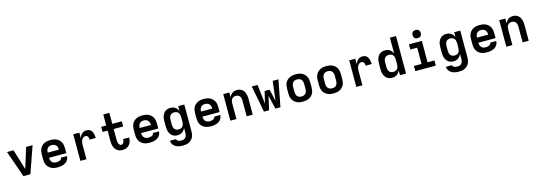

<svg xmlns="http://www.w3.org/2000/svg" viewBox="23 -2078 10153 3629"><g transform="rotate(-15 5100.0 -263.5)"><path d="M232 0 50 -520H177L284 -173Q288 -160 292 -147Q296 -134 300 -121Q304 -134 308 -147Q312 -160 316 -173L423 -520H550L368 0Z M900 8Q870 8 840.5 3Q811 -2 784 -14.5Q757 -27 734.5 -47.5Q712 -68 698 -94.5Q684 -121 678.5 -150.5Q673 -180 673 -210V-310Q673 -340 678.5 -369.5Q684 -399 698 -425.5Q712 -452 734.5 -472.5Q757 -493 784 -505.5Q811 -518 840.5 -523Q870 -528 900 -528Q930 -528 959.5 -523Q989 -518 1016 -505.5Q1043 -493 1065.5 -472.5Q1088 -452 1102 -425.5Q1116 -399 1121.5 -369.5Q1127 -340 1127 -310V-210H790Q790 -187 796 -164.5Q802 -142 817 -124.5Q832 -107 854.5 -99Q877 -91 900 -91Q917 -91 934.5 -93.5Q952 -96 968 -103Q984 -110 996 -123.5Q1008 -137 1008 -154H1125Q1125 -129 1115.5 -104Q1106 -79 1089 -59.5Q1072 -40 1049.5 -26.5Q1027 -13 1002.5 -5.5Q978 2 952 5Q926 8 900 8ZM790 -310H1010Q1010 -333 1004 -355.5Q998 -378 983 -395.5Q968 -413 945.5 -421Q923 -429 900 -429Q877 -429 854.5 -421Q832 -413 817 -395.5Q802 -378 796 -355.5Q790 -333 790 -310Z M1346 0V-520H1465V-411Q1472 -434 1484.5 -456Q1497 -478 1515 -494.5Q1533 -511 1556.5 -519.5Q1580 -528 1605 -528Q1626 -528 1647.5 -522Q1669 -516 1685 -502Q1701 -488 1711.5 -468.5Q1722 -449 1728 -428.5Q1734 -408 1736 -386.5Q1738 -365 1738 -343H1619Q1619 -358 1617 -372.5Q1615 -387 1608 -399.5Q1601 -412 1588.5 -419.5Q1576 -427 1561 -427Q1544 -427 1528 -420.5Q1512 -414 1501 -402Q1490 -390 1482.5 -374.5Q1475 -359 1471 -342.5Q1467 -326 1466 -309Q1465 -292 1465 -276V0Z M2171 8Q2144 8 2117.5 1Q2091 -6 2069 -21.5Q2047 -37 2031.5 -60Q2016 -83 2007 -108.5Q1998 -134 1994.5 -161Q1991 -188 1991 -215V-419H1893V-520H1991V-735H2110V-520H2296V-419H2110V-215Q2110 -202 2110.5 -189.5Q2111 -177 2113.5 -164.5Q2116 -152 2119.5 -140Q2123 -128 2130 -117.5Q2137 -107 2148 -100Q2159 -93 2171 -93Q2187 -93 2200.5 -102.5Q2214 -112 2220.5 -126Q2227 -140 2230 -156Q2233 -172 2233 -187V-189H2351V-185Q2351 -160 2346.5 -135.5Q2342 -111 2331.5 -88.5Q2321 -66 2304.5 -47Q2288 -28 2266.5 -15Q2245 -2 2220.5 3Q2196 8 2171 8Z M2700 8Q2670 8 2640.5 3Q2611 -2 2584 -14.5Q2557 -27 2534.5 -47.5Q2512 -68 2498 -94.5Q2484 -121 2478.5 -150.5Q2473 -180 2473 -210V-310Q2473 -340 2478.5 -369.5Q2484 -399 2498 -425.5Q2512 -452 2534.5 -472.5Q2557 -493 2584 -505.5Q2611 -518 2640.5 -523Q2670 -528 2700 -528Q2730 -528 2759.5 -523Q2789 -518 2816 -505.5Q2843 -493 2865.5 -472.5Q2888 -452 2902 -425.5Q2916 -399 2921.5 -369.5Q2927 -340 2927 -310V-210H2590Q2590 -187 2596 -164.5Q2602 -142 2617 -124.5Q2632 -107 2654.5 -99Q2677 -91 2700 -91Q2717 -91 2734.5 -93.5Q2752 -96 2768 -103Q2784 -110 2796 -123.5Q2808 -137 2808 -154H2925Q2925 -129 2915.5 -104Q2906 -79 2889 -59.5Q2872 -40 2849.5 -26.5Q2827 -13 2802.5 -5.5Q2778 2 2752 5Q2726 8 2700 8ZM2590 -310H2810Q2810 -333 2804 -355.5Q2798 -378 2783 -395.5Q2768 -413 2745.5 -421Q2723 -429 2700 -429Q2677 -429 2654.5 -421Q2632 -413 2617 -395.5Q2602 -378 2596 -355.5Q2590 -333 2590 -310Z M3298 223Q3273 223 3248 220.5Q3223 218 3199.5 211Q3176 204 3154 191.5Q3132 179 3115.5 160.5Q3099 142 3089.5 118.5Q3080 95 3079 71H3198Q3199 86 3211 97Q3223 108 3237 113.5Q3251 119 3266.5 120.5Q3282 122 3298 122Q3320 122 3341 114Q3362 106 3376 88.5Q3390 71 3395 49Q3400 27 3400 5V-97Q3391 -74 3376 -53.5Q3361 -33 3340.5 -18.5Q3320 -4 3295.5 2Q3271 8 3246 8Q3219 8 3193.5 1Q3168 -6 3147 -21.5Q3126 -37 3111 -59.5Q3096 -82 3087.5 -106.5Q3079 -131 3076 -157.5Q3073 -184 3073 -210V-310Q3073 -336 3076 -362.5Q3079 -389 3087.5 -413.5Q3096 -438 3111 -460.5Q3126 -483 3147 -498.5Q3168 -514 3193.5 -521Q3219 -528 3246 -528Q3271 -528 3295.5 -522Q3320 -516 3340.5 -501.5Q3361 -487 3376 -466.5Q3391 -446 3400 -423V-520H3519V5Q3519 34 3514 63.5Q3509 93 3495.5 119Q3482 145 3460.5 166Q3439 187 3412.5 200Q3386 213 3356.5 218Q3327 223 3298 223ZM3296 -93Q3318 -93 3339.5 -101Q3361 -109 3375 -126.5Q3389 -144 3394.5 -166Q3400 -188 3400 -210V-310Q3400 -332 3394.5 -354Q3389 -376 3375 -393.5Q3361 -411 3339.5 -419Q3318 -427 3296 -427Q3274 -427 3252.5 -419Q3231 -411 3217 -393.5Q3203 -376 3197.5 -354Q3192 -332 3192 -310V-210Q3192 -188 3197.5 -166Q3203 -144 3217 -126.5Q3231 -109 3252.5 -101Q3274 -93 3296 -93Z M3900 8Q3870 8 3840.5 3Q3811 -2 3784 -14.5Q3757 -27 3734.5 -47.5Q3712 -68 3698 -94.5Q3684 -121 3678.5 -150.5Q3673 -180 3673 -210V-310Q3673 -340 3678.5 -369.5Q3684 -399 3698 -425.5Q3712 -452 3734.5 -472.5Q3757 -493 3784 -505.5Q3811 -518 3840.5 -523Q3870 -528 3900 -528Q3930 -528 3959.5 -523Q3989 -518 4016 -505.5Q4043 -493 4065.5 -472.5Q4088 -452 4102 -425.5Q4116 -399 4121.5 -369.5Q4127 -340 4127 -310V-210H3790Q3790 -187 3796 -164.5Q3802 -142 3817 -124.5Q3832 -107 3854.5 -99Q3877 -91 3900 -91Q3917 -91 3934.5 -93.5Q3952 -96 3968 -103Q3984 -110 3996 -123.5Q4008 -137 4008 -154H4125Q4125 -129 4115.5 -104Q4106 -79 4089 -59.5Q4072 -40 4049.5 -26.5Q4027 -13 4002.5 -5.5Q3978 2 3952 5Q3926 8 3900 8ZM3790 -310H4010Q4010 -333 4004 -355.5Q3998 -378 3983 -395.5Q3968 -413 3945.5 -421Q3923 -429 3900 -429Q3877 -429 3854.5 -421Q3832 -413 3817 -395.5Q3802 -378 3796 -355.5Q3790 -333 3790 -310Z M4281 0V-520H4400V-424Q4409 -447 4423.5 -467Q4438 -487 4458 -501.5Q4478 -516 4502 -522Q4526 -528 4550 -528Q4576 -528 4601.5 -521Q4627 -514 4647.5 -498Q4668 -482 4682.5 -459.5Q4697 -437 4705 -412.5Q4713 -388 4716 -362Q4719 -336 4719 -310V0H4600V-310Q4600 -332 4595 -353.5Q4590 -375 4577 -392.5Q4564 -410 4543 -418.5Q4522 -427 4500 -427Q4478 -427 4457 -418.5Q4436 -410 4423 -392.5Q4410 -375 4405 -353.5Q4400 -332 4400 -310V0Z M4939 0 4839 -520H4952L4997 -142L5051 -374H5149L5203 -142L5248 -520H5361L5261 0H5162L5100 -268L5038 0Z M5700 8Q5670 8 5640.5 3Q5611 -2 5584 -14.5Q5557 -27 5534.5 -47.5Q5512 -68 5498 -94.5Q5484 -121 5478.5 -150.5Q5473 -180 5473 -210V-310Q5473 -340 5478.5 -369.5Q5484 -399 5498 -425.5Q5512 -452 5534.5 -472.5Q5557 -493 5584 -505.5Q5611 -518 5640.5 -523Q5670 -528 5700 -528Q5730 -528 5759.5 -523Q5789 -518 5816 -505.5Q5843 -493 5865.5 -472.5Q5888 -452 5902 -425.5Q5916 -399 5921.5 -369.5Q5927 -340 5927 -310V-210Q5927 -180 5921.5 -150.5Q5916 -121 5902 -94.5Q5888 -68 5865.5 -47.5Q5843 -27 5816 -14.5Q5789 -2 5759.5 3Q5730 8 5700 8ZM5700 -93Q5723 -93 5745 -100.5Q5767 -108 5781.5 -125.5Q5796 -143 5802 -165Q5808 -187 5808 -210V-310Q5808 -333 5802 -355Q5796 -377 5781.5 -394.5Q5767 -412 5745 -419.5Q5723 -427 5700 -427Q5677 -427 5655 -419.5Q5633 -412 5618.5 -394.5Q5604 -377 5598 -355Q5592 -333 5592 -310V-210Q5592 -187 5598 -165Q5604 -143 5618.5 -125.5Q5633 -108 5655 -100.5Q5677 -93 5700 -93Z M6300 8Q6270 8 6240.5 3Q6211 -2 6184 -14.5Q6157 -27 6134.5 -47.5Q6112 -68 6098 -94.5Q6084 -121 6078.5 -150.5Q6073 -180 6073 -210V-310Q6073 -340 6078.5 -369.5Q6084 -399 6098 -425.5Q6112 -452 6134.5 -472.5Q6157 -493 6184 -505.5Q6211 -518 6240.5 -523Q6270 -528 6300 -528Q6330 -528 6359.5 -523Q6389 -518 6416 -505.5Q6443 -493 6465.5 -472.5Q6488 -452 6502 -425.5Q6516 -399 6521.5 -369.5Q6527 -340 6527 -310V-210Q6527 -180 6521.5 -150.5Q6516 -121 6502 -94.5Q6488 -68 6465.5 -47.5Q6443 -27 6416 -14.5Q6389 -2 6359.5 3Q6330 8 6300 8ZM6300 -93Q6323 -93 6345 -100.5Q6367 -108 6381.5 -125.5Q6396 -143 6402 -165Q6408 -187 6408 -210V-310Q6408 -333 6402 -355Q6396 -377 6381.5 -394.5Q6367 -412 6345 -419.5Q6323 -427 6300 -427Q6277 -427 6255 -419.5Q6233 -412 6218.5 -394.5Q6204 -377 6198 -355Q6192 -333 6192 -310V-210Q6192 -187 6198 -165Q6204 -143 6218.5 -125.5Q6233 -108 6255 -100.5Q6277 -93 6300 -93Z M6746 0V-520H6865V-411Q6872 -434 6884.5 -456Q6897 -478 6915 -494.5Q6933 -511 6956.5 -519.5Q6980 -528 7005 -528Q7026 -528 7047.5 -522Q7069 -516 7085 -502Q7101 -488 7111.5 -468.5Q7122 -449 7128 -428.5Q7134 -408 7136 -386.5Q7138 -365 7138 -343H7019Q7019 -358 7017 -372.5Q7015 -387 7008 -399.5Q7001 -412 6988.5 -419.5Q6976 -427 6961 -427Q6944 -427 6928 -420.5Q6912 -414 6901 -402Q6890 -390 6882.5 -374.5Q6875 -359 6871 -342.5Q6867 -326 6866 -309Q6865 -292 6865 -276V0Z M7446 8Q7419 8 7393.5 1Q7368 -6 7347 -21.5Q7326 -37 7311 -59.5Q7296 -82 7287.5 -106.5Q7279 -131 7276 -157.5Q7273 -184 7273 -210V-310Q7273 -336 7276 -362.5Q7279 -389 7287.5 -413.5Q7296 -438 7311 -460.5Q7326 -483 7347 -498.5Q7368 -514 7393.5 -521Q7419 -528 7446 -528Q7471 -528 7495.5 -522Q7520 -516 7540.5 -501.5Q7561 -487 7576 -466.5Q7591 -446 7600 -423V-735H7719V0H7600V-97Q7591 -74 7576 -53.5Q7561 -33 7540.5 -18.5Q7520 -4 7495.5 2Q7471 8 7446 8ZM7496 -93Q7518 -93 7539.5 -101Q7561 -109 7575 -126.5Q7589 -144 7594.5 -166Q7600 -188 7600 -210V-310Q7600 -332 7594.5 -354Q7589 -376 7575 -393.5Q7561 -411 7539.5 -419Q7518 -427 7496 -427Q7474 -427 7452.5 -419Q7431 -411 7417 -393.5Q7403 -376 7397.5 -354Q7392 -332 7392 -310V-210Q7392 -188 7397.5 -166Q7403 -144 7417 -126.5Q7431 -109 7452.5 -101Q7474 -93 7496 -93Z M7899 0V-101H8049V-419H7915V-520H8167V-101H8301V0ZM8106 -590Q8090 -590 8074 -595Q8058 -600 8047 -611Q8036 -622 8031 -638Q8026 -654 8026 -670Q8026 -686 8031 -702Q8036 -718 8047 -729Q8058 -740 8074 -745Q8090 -750 8106 -750Q8122 -750 8138 -745Q8154 -740 8165 -729Q8176 -718 8181 -702Q8186 -686 8186 -670Q8186 -654 8181 -638Q8176 -622 8165 -611Q8154 -600 8138 -595Q8122 -590 8106 -590Z M8698 223Q8673 223 8648 220.5Q8623 218 8599.5 211Q8576 204 8554 191.5Q8532 179 8515.5 160.5Q8499 142 8489.5 118.5Q8480 95 8479 71H8598Q8599 86 8611 97Q8623 108 8637 113.5Q8651 119 8666.5 120.5Q8682 122 8698 122Q8720 122 8741 114Q8762 106 8776 88.5Q8790 71 8795 49Q8800 27 8800 5V-97Q8791 -74 8776 -53.5Q8761 -33 8740.5 -18.5Q8720 -4 8695.5 2Q8671 8 8646 8Q8619 8 8593.5 1Q8568 -6 8547 -21.5Q8526 -37 8511 -59.5Q8496 -82 8487.5 -106.5Q8479 -131 8476 -157.5Q8473 -184 8473 -210V-310Q8473 -336 8476 -362.5Q8479 -389 8487.5 -413.5Q8496 -438 8511 -460.5Q8526 -483 8547 -498.5Q8568 -514 8593.5 -521Q8619 -528 8646 -528Q8671 -528 8695.5 -522Q8720 -516 8740.5 -501.5Q8761 -487 8776 -466.5Q8791 -446 8800 -423V-520H8919V5Q8919 34 8914 63.5Q8909 93 8895.5 119Q8882 145 8860.5 166Q8839 187 8812.5 200Q8786 213 8756.5 218Q8727 223 8698 223ZM8696 -93Q8718 -93 8739.5 -101Q8761 -109 8775 -126.5Q8789 -144 8794.5 -166Q8800 -188 8800 -210V-310Q8800 -332 8794.5 -354Q8789 -376 8775 -393.5Q8761 -411 8739.5 -419Q8718 -427 8696 -427Q8674 -427 8652.5 -419Q8631 -411 8617 -393.5Q8603 -376 8597.5 -354Q8592 -332 8592 -310V-210Q8592 -188 8597.5 -166Q8603 -144 8617 -126.5Q8631 -109 8652.5 -101Q8674 -93 8696 -93Z M9300 8Q9270 8 9240.5 3Q9211 -2 9184 -14.5Q9157 -27 9134.5 -47.5Q9112 -68 9098 -94.5Q9084 -121 9078.5 -150.5Q9073 -180 9073 -210V-310Q9073 -340 9078.5 -369.5Q9084 -399 9098 -425.5Q9112 -452 9134.5 -472.5Q9157 -493 9184 -505.5Q9211 -518 9240.5 -523Q9270 -528 9300 -528Q9330 -528 9359.5 -523Q9389 -518 9416 -505.5Q9443 -493 9465.5 -472.5Q9488 -452 9502 -425.5Q9516 -399 9521.5 -369.5Q9527 -340 9527 -310V-210H9190Q9190 -187 9196 -164.5Q9202 -142 9217 -124.5Q9232 -107 9254.5 -99Q9277 -91 9300 -91Q9317 -91 9334.5 -93.5Q9352 -96 9368 -103Q9384 -110 9396 -123.5Q9408 -137 9408 -154H9525Q9525 -129 9515.5 -104Q9506 -79 9489 -59.5Q9472 -40 9449.5 -26.5Q9427 -13 9402.5 -5.5Q9378 2 9352 5Q9326 8 9300 8ZM9190 -310H9410Q9410 -333 9404 -355.5Q9398 -378 9383 -395.5Q9368 -413 9345.5 -421Q9323 -429 9300 -429Q9277 -429 9254.5 -421Q9232 -413 9217 -395.5Q9202 -378 9196 -355.5Q9190 -333 9190 -310Z M9681 0V-520H9800V-424Q9809 -447 9823.5 -467Q9838 -487 9858 -501.5Q9878 -516 9902 -522Q9926 -528 9950 -528Q9976 -528 10001.5 -521Q10027 -514 10047.5 -498Q10068 -482 10082.5 -459.5Q10097 -437 10105 -412.5Q10113 -388 10116 -362Q10119 -336 10119 -310V0H10000V-310Q10000 -332 9995 -353.5Q9990 -375 9977 -392.5Q9964 -410 9943 -418.5Q9922 -427 9900 -427Q9878 -427 9857 -418.5Q9836 -410 9823 -392.5Q9810 -375 9805 -353.5Q9800 -332 9800 -310V0Z"/></g></svg>

Font: Iosevka Extended
Style: Bold
Weight: 700
Width: 7
Monospace: yes
Designer: Belleve Invis
Foundry: Belleve Invis
Version: Version 32.5.0; ttfautohint (v1.8.4)